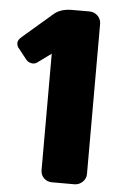

<svg xmlns="http://www.w3.org/2000/svg" viewBox="-51 -738 500 775"><g transform="rotate(5 198.5 -350.0)"><path d="M6.8 -529.8Q1 -538.1 1 -549.3Q1 -560.5 17.1 -574.2L136.2 -676.8Q162.1 -699.7 208 -700.2H279.8Q299.8 -700.2 313.5 -686.5Q327.1 -672.9 327.1 -653.8V-45.9Q327.1 -26.9 313 -13.4Q298.8 0 279.8 0H189Q169.9 0 156.5 -12.9Q143.1 -25.9 143.1 -44.9V-517.1L86.9 -476.1Q77.1 -469.2 64.5 -471.7Q51.8 -474.1 43.9 -482.9Z"/></g></svg>

Font: Days One
Style: Regular
Weight: 400
Designer: Alexander Kalachev, Alexey Maslov, Jovanny Lemonad
Foundry: Alexander Kalachev, Alexey Maslov, Jovanny Lemonad
Version: Version 1.002